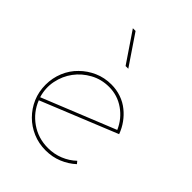

<svg xmlns="http://www.w3.org/2000/svg" viewBox="-183 -704 801 801"><g transform="rotate(45 217.5 -303.0)"><path d="M362 -46Q336 -22 302 -8Q268 6 229 6Q188 6 153 -9Q118 -24 92 -50Q65 -77 50 -112Q35 -147 35 -188Q35 -228 50 -264Q65 -300 92 -326Q118 -352 153 -367.5Q188 -383 229 -383Q259 -383 286.5 -373.5Q314 -364 336 -346Q356 -330 372 -308Q388 -286 398 -259Q313 -224 229.5 -190.5Q146 -157 61 -122Q81 -71 126 -39.5Q171 -8 229 -8Q265 -8 297 -21Q329 -34 353 -57ZM229 -369Q184 -369 146.5 -348.5Q109 -328 84.5 -295Q60 -262 51.5 -220Q43 -178 56 -135Q137 -168 218 -200.5Q299 -233 380 -266Q360 -312 319.5 -340.5Q279 -369 229 -369ZM232 -479H216Q193 -512 171 -545.5Q149 -579 126 -612H142Q165 -579 187 -545.5Q209 -512 232 -479Z"/></g></svg>

Font: Josefin Slab Thin
Style: Regular
Weight: 100
Designer: Santiago Orozco
Foundry: Typemade
Version: Version 2.000